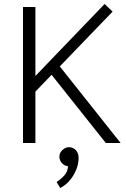

<svg xmlns="http://www.w3.org/2000/svg" viewBox="-20 -715 633 960"><path d="M509 0 238 -341 157 -257V0H95V-680H157V-335L503 -695L543 -657L279 -383L583 0ZM325 21Q313 21 302 27.5Q291 34 284 44.5Q277 55 277 69Q277 86 289 100Q301 114 320 116Q319 142 303 160.5Q287 179 263 195L281 225Q307 212 327.5 188.5Q348 165 360.5 135Q373 105 373 75Q373 50 359 35.5Q345 21 325 21Z"/></svg>

Font: Catamaran Light
Style: Regular
Weight: 300
Designer: Pria Ravichandran
Version: Version 2.000